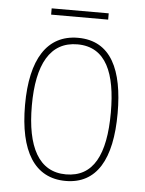

<svg xmlns="http://www.w3.org/2000/svg" viewBox="-49 -680 553 731"><g transform="rotate(5 227.5 -315.0)"><path d="M337 -640H119V-616H337ZM404 -264C404 -428 356 -537 229 -537C111 -537 50 -440 50 -265C50 -88 110 10 229 10C347 10 404 -87 404 -264ZM76 -265C76 -423 125 -512 229 -512C339 -512 378 -413 378 -265C378 -102 332 -15 228 -15C124 -15 76 -107 76 -265Z"/></g></svg>

Font: Noto Sans Malayalam Condensed Thin
Style: Regular
Weight: 100
Width: 3
Designer: Jelle Bosma - Monotype Design Team
Foundry: Monotype Imaging Inc.
Version: Version 2.104